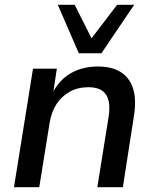

<svg xmlns="http://www.w3.org/2000/svg" viewBox="-20 -777 644 797"><path d="M38 0 117 -492H216L200 -387H196Q224 -444 273 -472.5Q322 -501 386 -501Q443 -501 480 -478.5Q517 -456 532 -410.5Q547 -365 536 -296L490 0H384L431 -293Q437 -333 430.5 -360Q424 -387 403.5 -401Q383 -415 347 -415Q303 -415 269 -396Q235 -377 214 -344Q193 -311 186 -267L143 0ZM307 -556 220 -757H290L360 -618L466 -757H537L401 -556Z"/></svg>

Font: Nunito Sans 10pt SemiBold
Style: Italic
Weight: 600
Italic angle: -9°
Designer: Vernon Adams
Foundry: Vernon Adams
Version: Version 3.101;gftools[0.9.27]